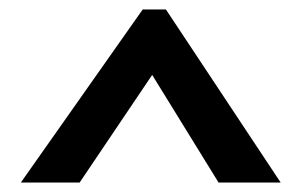

<svg xmlns="http://www.w3.org/2000/svg" viewBox="-20 -725 640 405"><path d="M281 -705H330L572 -340H441L301 -567L148 -340H24Z"/></svg>

Font: PT Mono
Style: Bold
Weight: 700
Monospace: yes
Designer: A.Korolkova, I.Chaeva
Foundry: ParaType Ltd
Version: Version 1.000 OFL